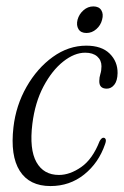

<svg xmlns="http://www.w3.org/2000/svg" viewBox="-20 -586 397 614"><path d="M252.5 -417.5Q218 -417.5 182.2 -389.2Q146.5 -361 119.2 -309.8Q92 -258.5 83.5 -190Q73.5 -108.5 96.5 -67.5Q119.5 -26.5 168.5 -26.5Q203.5 -26.5 239.8 -51.8Q276 -77 298.5 -134.5Q305 -146 311 -145.5Q315.5 -145.5 317.8 -140.8Q320 -136 316 -125Q295.5 -65 249.2 -28Q203 9 141.5 9Q74 9 43.2 -39.5Q12.5 -88 23 -179Q31 -249 65 -308.5Q99 -368 149 -404Q199 -440 256 -440Q305 -440 330.8 -414.5Q356.5 -389 356 -352Q355.5 -327.5 345.5 -315Q335.5 -302.5 321.5 -302.5Q297 -302.5 297.5 -327Q297.5 -338.5 301 -349.5Q304.5 -360.5 304.5 -374Q304.5 -393.5 290.8 -405.5Q277 -417.5 252.5 -417.5ZM256.5 -480.5Q238.5 -480.5 231 -492.8Q223.5 -505 228 -523Q233 -541 247 -553.2Q261 -565.5 278.5 -565.5Q296.5 -565.5 304 -553.2Q311.5 -541 306.5 -523Q302 -505 288 -492.8Q274 -480.5 256.5 -480.5Z"/></svg>

Font: Fraunces 144pt Soft Light
Style: Italic
Weight: 300
Italic angle: -16°
Version: Version 1.000;[b76b70a41]